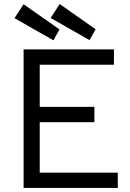

<svg xmlns="http://www.w3.org/2000/svg" viewBox="-20 -931 647 952"><path d="M97 -686H545V-610H177V-401H448V-325H177V-75H564V1H97ZM52 -841 97 -910 275 -785 245 -731ZM231 -842 276 -911 454 -786 424 -732Z"/></svg>

Font: Bellota Text
Style: Bold
Weight: 700
Designer: Kemie Guaida
Foundry: Kemie Guaida
Version: Version 4.001